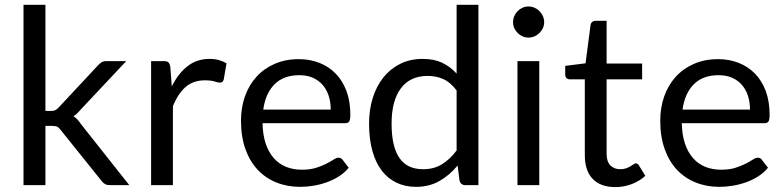

<svg xmlns="http://www.w3.org/2000/svg" viewBox="-20 -756 3203 784"><path d="M165.5 -736.5V-303H188.5Q198.5 -303 205 -305.8Q211.5 -308.5 219.5 -317L379.5 -488.5Q387 -496.5 394.5 -501.5Q402 -506.5 414.5 -506.5H495.5L309 -308Q302 -299.5 295.2 -293Q288.5 -286.5 280 -281.5Q289 -275.5 296.2 -267.8Q303.5 -260 310 -250L508 0H428Q417 0 409.2 -4.2Q401.5 -8.5 394.5 -17.5L228 -225Q220.5 -235.5 213 -238.8Q205.5 -242 190.5 -242H165.5V0H76V-736.5Z M597 0V-506.5H648Q662.5 -506.5 668 -501Q673.5 -495.5 675.5 -482L681.5 -403Q707.5 -456 745.8 -485.8Q784 -515.5 835.5 -515.5Q856.5 -515.5 873.5 -510.8Q890.5 -506 905 -497.5L893.5 -431Q890 -418.5 878 -418.5Q871 -418.5 856.5 -423.2Q842 -428 816 -428Q769.5 -428 738.2 -401Q707 -374 686 -322.5V0Z M1200.5 -514.5Q1246 -514.5 1284.5 -499.2Q1323 -484 1351 -455.2Q1379 -426.5 1394.8 -384.2Q1410.5 -342 1410.5 -288Q1410.5 -267 1406 -260Q1401.5 -253 1389 -253H1052Q1053 -205 1065 -169.5Q1077 -134 1098 -110.2Q1119 -86.5 1148 -74.8Q1177 -63 1213 -63Q1246.5 -63 1270.8 -70.8Q1295 -78.5 1312.5 -87.5Q1330 -96.5 1341.8 -104.2Q1353.5 -112 1362 -112Q1373 -112 1379 -103.5L1404 -71Q1387.5 -51 1364.5 -36.2Q1341.5 -21.5 1315.2 -12Q1289 -2.5 1261 2.2Q1233 7 1205.5 7Q1153 7 1108.8 -10.8Q1064.5 -28.5 1032.2 -62.8Q1000 -97 982 -147.5Q964 -198 964 -263.5Q964 -316.5 980.2 -362.5Q996.5 -408.5 1027 -442.2Q1057.5 -476 1101.5 -495.2Q1145.5 -514.5 1200.5 -514.5ZM1202.5 -449Q1138 -449 1101 -411.8Q1064 -374.5 1055 -308.5H1330.5Q1330.5 -339.5 1322 -365.2Q1313.5 -391 1297 -409.8Q1280.5 -428.5 1256.8 -438.8Q1233 -449 1202.5 -449Z M1880.5 0Q1861.5 0 1856.5 -18.5L1848.5 -80Q1816 -40.5 1774.2 -16.8Q1732.5 7 1678.5 7Q1635 7 1599.5 -9.8Q1564 -26.5 1539 -59Q1514 -91.5 1500.5 -140Q1487 -188.5 1487 -251.5Q1487 -307.5 1502 -355.8Q1517 -404 1545.2 -439.5Q1573.5 -475 1614 -495.2Q1654.5 -515.5 1706 -515.5Q1752.5 -515.5 1785.5 -499.8Q1818.5 -484 1844.5 -455.5V-736.5H1933.5V0ZM1708 -65Q1751.5 -65 1784.2 -85Q1817 -105 1844.5 -141.5V-386.5Q1820 -419.5 1790.8 -432.8Q1761.5 -446 1726 -446Q1655 -446 1617 -395.5Q1579 -345 1579 -251.5Q1579 -202 1587.5 -166.8Q1596 -131.5 1612.5 -108.8Q1629 -86 1653 -75.5Q1677 -65 1708 -65Z M2182 -506.5V0H2093V-506.5ZM2202 -665.5Q2202 -652.5 2196.8 -641.2Q2191.5 -630 2182.8 -621.2Q2174 -612.5 2162.5 -607.5Q2151 -602.5 2138 -602.5Q2125 -602.5 2113.8 -607.5Q2102.5 -612.5 2093.8 -621.2Q2085 -630 2080 -641.2Q2075 -652.5 2075 -665.5Q2075 -678.5 2080 -690.2Q2085 -702 2093.8 -710.8Q2102.5 -719.5 2113.8 -724.5Q2125 -729.5 2138 -729.5Q2151 -729.5 2162.5 -724.5Q2174 -719.5 2182.8 -710.8Q2191.5 -702 2196.8 -690.2Q2202 -678.5 2202 -665.5Z M2492.5 8Q2432.5 8 2400.2 -25.5Q2368 -59 2368 -122V-432H2307Q2299 -432 2293.5 -436.8Q2288 -441.5 2288 -451.5V-487L2371 -497.5L2391.5 -654Q2392.5 -661.5 2398 -666.2Q2403.5 -671 2412 -671H2457V-496.5H2602V-432H2457V-128Q2457 -96 2472.5 -80.5Q2488 -65 2512.5 -65Q2526.5 -65 2536.8 -68.8Q2547 -72.5 2554.5 -77Q2562 -81.5 2567.2 -85.2Q2572.5 -89 2576.5 -89Q2583.5 -89 2589 -80.5L2615 -38Q2592 -16.5 2559.5 -4.2Q2527 8 2492.5 8Z M2912.5 -514.5Q2958 -514.5 2996.5 -499.2Q3035 -484 3063 -455.2Q3091 -426.5 3106.8 -384.2Q3122.5 -342 3122.5 -288Q3122.5 -267 3118 -260Q3113.5 -253 3101 -253H2764Q2765 -205 2777 -169.5Q2789 -134 2810 -110.2Q2831 -86.5 2860 -74.8Q2889 -63 2925 -63Q2958.5 -63 2982.8 -70.8Q3007 -78.5 3024.5 -87.5Q3042 -96.5 3053.8 -104.2Q3065.5 -112 3074 -112Q3085 -112 3091 -103.5L3116 -71Q3099.5 -51 3076.5 -36.2Q3053.5 -21.5 3027.2 -12Q3001 -2.5 2973 2.2Q2945 7 2917.5 7Q2865 7 2820.8 -10.8Q2776.5 -28.5 2744.2 -62.8Q2712 -97 2694 -147.5Q2676 -198 2676 -263.5Q2676 -316.5 2692.2 -362.5Q2708.5 -408.5 2739 -442.2Q2769.5 -476 2813.5 -495.2Q2857.5 -514.5 2912.5 -514.5ZM2914.5 -449Q2850 -449 2813 -411.8Q2776 -374.5 2767 -308.5H3042.5Q3042.5 -339.5 3034 -365.2Q3025.5 -391 3009 -409.8Q2992.5 -428.5 2968.8 -438.8Q2945 -449 2914.5 -449Z"/></svg>

Font: 8514790e538f44c2 - subset of Lato
Style: Regular
Weight: 400
Version: Version 1.104; Western+Polish opensource